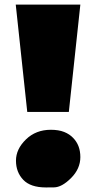

<svg xmlns="http://www.w3.org/2000/svg" viewBox="-20 -801 416 839"><path d="M280.8 -312H99.1L48.8 -780.8H331.1ZM202.1 -233.9Q236.3 -233.9 260.3 -224.4Q284.2 -214.8 299.8 -198.2Q331.1 -166 331.1 -114.7Q331.1 -63.5 290.5 -22.9Q250 17.6 215.6 17.8Q181.2 18.1 180.7 18.1Q113.3 18.1 81.5 -15.4Q49.8 -48.8 49.8 -99.1Q49.8 -149.4 93.3 -191.7Q136.7 -233.9 202.1 -233.9Z"/></svg>

Font: Fz Rammetto One
Style: Regular
Weight: 400
Designer: Vernon Adams
Foundry: Vernon Adams
Version: Vit hóa bi c Thuy @ FontZin.Com